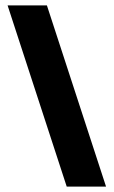

<svg xmlns="http://www.w3.org/2000/svg" viewBox="-20 -688 420 708"><path d="M226 0 8 -668H153L371 0Z"/></svg>

Font: Gantari ExtraBold
Style: Regular
Weight: 800
Version: Version 1.000